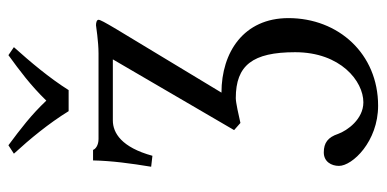

<svg xmlns="http://www.w3.org/2000/svg" viewBox="-251 -432 918 456"><g transform="rotate(-90 208.0 -204.0)"><path d="M172 -500H222C251 -546 289 -591 324 -630L305 -643C268 -616 234 -591 197 -553C163 -589 130 -614 91 -643L71 -630C106 -592 143 -547 172 -500ZM127 -107 144 -92C162 -96 192 -103 203 -103C281 -103 312 -63 312 38C312 146 243 200 193 200C153 200 126 162 118 140C110 116 97 106 74 106C52 106 42 124 42 142C42 174 100 235 185 235C308 235 393 141 393 22C393 -84 312 -137 216 -137L367 -387C383 -414 389 -425 389 -429C389 -433 383 -435 376 -435C374 -435 338 -429 309 -429H106C91 -429 82 -436 80 -442H55C54 -397 48 -353 40 -304L66 -301C86 -374 120 -395 150 -395H295Z"/></g></svg>

Font: Libertinus Math
Style: Regular
Weight: 400
Designer: Philipp H. Poll
Foundry: Khaled Hosny
Version: Version 6.2